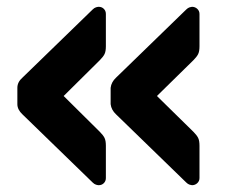

<svg xmlns="http://www.w3.org/2000/svg" viewBox="-20 -611 661 564"><path d="M544 -67Q542 -67 537 -68.5Q532 -70 527 -75L321 -275Q307 -288 305 -305V-353Q307 -370 321 -383L527 -583Q532 -588 537 -589.5Q542 -591 544 -591Q553 -591 559.5 -585Q566 -579 566 -570V-475Q566 -460 562 -452Q558 -444 548 -434L441 -329L548 -224Q558 -214 562 -206Q566 -198 566 -183V-88Q566 -79 559.5 -73Q553 -67 544 -67ZM270 -67Q267 -67 262 -68.5Q257 -70 252 -75L46 -275Q31 -289 31 -305V-353Q31 -370 46 -383L252 -583Q257 -588 262 -589.5Q267 -591 270 -591Q279 -591 285 -585Q291 -579 291 -570V-475Q291 -460 287 -452Q283 -444 273 -434L167 -329L273 -224Q283 -214 287 -206Q291 -198 291 -183V-88Q291 -79 285 -73Q279 -67 270 -67Z"/></svg>

Font: Fz Rubik
Style: Bold
Weight: 700
Designer: Hubert and Fischer
Foundry: Hubert and Fischer
Version: Vit hóa bi FontZin.com